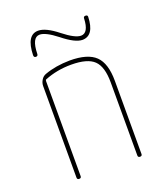

<svg xmlns="http://www.w3.org/2000/svg" viewBox="-132 -800 764 889"><g transform="rotate(-20 250.0 -355.0)"><path d="M94.7 -9.8V-460.9Q94.7 -476.6 103.5 -490.7Q112.3 -504.9 127 -509.8Q180.7 -529.3 250 -530.3Q338.9 -530.3 377 -493.2Q415 -456.1 415 -370.1V-9.8Q415 0 404.8 0Q394.5 0 394.5 -9.8V-370.1Q394.5 -447.3 362.3 -478.5Q330.1 -509.8 250 -509.8Q179.7 -509.8 119.1 -485.4Q115.2 -484.4 115.2 -477.5V-9.8Q115.2 0 105 0Q94.7 0 94.7 -9.8ZM99.6 -611.3Q102.5 -710 160.2 -710Q197.3 -710 254.9 -664.1Q310.5 -620.1 339.8 -620.1Q377 -620.1 379.9 -690.4Q379.9 -700.2 390.1 -700.2Q400.4 -700.2 400.4 -691.4Q397.5 -600.6 339.8 -599.6Q303.7 -599.6 243.2 -648.4Q189.5 -690.4 160.2 -690.4Q122.1 -690.4 120.1 -610.4Q120.1 -599.6 109.9 -599.6Q99.6 -599.6 99.6 -611.3Z"/></g></svg>

Font: Rounded Mgen+ 1mn thin
Style: Regular
Weight: 100
Designer: [Source Han Sans]
Ryoko NISHIZUKA  (kana & ideographs); Paul D. Hunt (Latin, Greek & Cyrillic); Wenlong ZHANG  (bopomofo
Version: Version 1.059.20150602